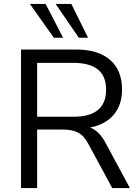

<svg xmlns="http://www.w3.org/2000/svg" viewBox="-20 -957 709 977"><path d="M87 0V-705H366Q480 -705 540.5 -652Q601 -599 601 -501Q601 -423 558.5 -373Q516 -323 438 -308Q484 -292 517 -230L641 0H551L429 -226Q406 -268 376 -283Q346 -298 297 -298H169V0ZM169 -363H354Q520 -363 520 -501Q520 -637 354 -637H169ZM381 -765 263 -937H343L428 -765ZM254 -765 132 -937H212L301 -765Z"/></svg>

Font: Nunito Sans
Style: Regular
Weight: 400
Designer: Vernon Adams
Foundry: Vernon Adams
Version: Version 3.101; ttfautohint (v1.8.4.7-5d5b);gftools[0.9.27]